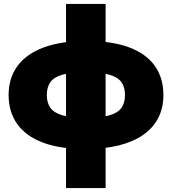

<svg xmlns="http://www.w3.org/2000/svg" viewBox="-20 -740 869 970"><path d="M313.5 210V-720H513.5V210ZM410.5 13Q283.5 13 197.2 -19.5Q111 -52 67.2 -113.2Q23.5 -174.5 23.5 -260Q23.5 -345.5 68.5 -406.8Q113.5 -468 201.2 -500.5Q289 -533 417.5 -533Q546 -533 632.2 -500.8Q718.5 -468.5 762 -407.5Q805.5 -346.5 805.5 -260Q805.5 -195 779.5 -144.2Q753.5 -93.5 703.2 -58.5Q653 -23.5 579.5 -5.2Q506 13 410.5 13ZM414.5 -145Q491.5 -145 534.2 -157.8Q577 -170.5 594.2 -196Q611.5 -221.5 611.5 -260Q611.5 -298.5 594 -324Q576.5 -349.5 533.5 -362.2Q490.5 -375 413.5 -375Q336.5 -375 293.8 -362.2Q251 -349.5 233.8 -324Q216.5 -298.5 216.5 -260Q216.5 -221.5 234 -196Q251.5 -170.5 294.5 -157.8Q337.5 -145 414.5 -145Z"/></svg>

Font: Geologica Roman Black
Style: Regular
Weight: 900
Designer: Sindre Bremnes, Frode Helland
Foundry: Monokrom Skriftforlag AS
Version: Version 1.010;gftools[0.9.28]